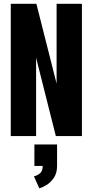

<svg xmlns="http://www.w3.org/2000/svg" viewBox="-20 -720 490 1016"><path d="M37 0V-700H172.5L279.5 -277.5V-700H413.5V0H275.5L171 -414.5V0ZM162 158V44.5H282V158Q282 196 265 221Q248 246 225.8 259.2Q203.5 272.5 188 276.5L159.5 213Q176 209.5 191 197.8Q206 186 206 158Z"/></svg>

Font: Trispace Condensed SemiBold
Style: Regular
Weight: 600
Width: 3
Designer: Tyler Finck
Foundry: Etcetera Type Company
Version: Version 1.210; ttfautohint (v1.8.3)